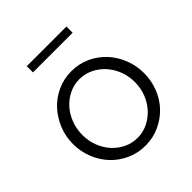

<svg xmlns="http://www.w3.org/2000/svg" viewBox="-196 -843 986 986"><g transform="rotate(-45 297.5 -350.0)"><path d="M297 10Q241 10 193.5 -12Q146 -34 112 -70.5Q78 -107 58.5 -156Q39 -205 39 -259Q39 -314 59 -363Q79 -412 113 -449Q147 -486 194.5 -508Q242 -530 297 -530Q353 -530 400.5 -508Q448 -486 482 -449Q516 -412 535.5 -363Q555 -314 555 -259Q555 -205 536 -156Q517 -107 482.5 -70.5Q448 -34 400.5 -12Q353 10 297 10ZM106 -258Q106 -214 121 -175.5Q136 -137 162 -108.5Q188 -80 222.5 -63.5Q257 -47 297 -47Q336 -47 371 -64Q406 -81 432.5 -110Q459 -139 474 -177.5Q489 -216 489 -260Q489 -304 474 -342.5Q459 -381 432.5 -410Q406 -439 371 -455.5Q336 -472 297 -472Q258 -472 223 -455Q188 -438 162 -409Q136 -380 121 -341Q106 -302 106 -258ZM154 -665V-710H442V-665Z"/></g></svg>

Font: Rising Sun Light
Style: Regular
Weight: 300
Designer: Matt McInerney, Pablo Impallari, Rodrigo Fuenzalida (Raleway font), Stephen Hutchings (Greek), Cristiano Sobral (main ch
Foundry: The Rising Sun Project Authors
Version: Version 4.327; ttfautohint (v1.8.4.7-5d5b-dirty)